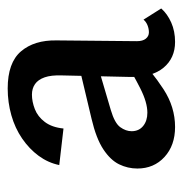

<svg xmlns="http://www.w3.org/2000/svg" viewBox="-8 -460 475 499"><g transform="rotate(-90 229.5 -210.5)"><path d="M370 7Q328 7 303 -23Q278 -53 279 -110L283 -287Q284 -315 278 -332Q272 -349 260.5 -357Q249 -365 233 -365Q215 -365 195.5 -357.5Q176 -350 162 -331.5Q148 -313 145 -283L50 -294Q56 -323 74 -347.5Q92 -372 119 -390.5Q146 -409 179.5 -418.5Q213 -428 249 -428Q316 -428 345.5 -393.5Q375 -359 374 -301L372 -92Q372 -77 378.5 -69Q385 -61 395 -61Q404 -61 413 -64.5Q422 -68 428 -75L457 -29Q443 -13 420.5 -3Q398 7 370 7ZM149 7Q101 7 71 -20.5Q41 -48 41 -91Q41 -116 52 -138.5Q63 -161 91 -179.5Q119 -198 170 -210L334 -249L339 -203L193 -160Q159 -150 148.5 -135.5Q138 -121 138 -106Q138 -87 151.5 -76Q165 -65 186 -65Q213 -65 249.5 -83.5Q286 -102 331 -129L337 -95Q293 -53 247 -23Q201 7 149 7Z"/></g></svg>

Font: Ysabeau SemiBold
Style: Regular
Weight: 600
Designer: Christian Thalmann (Catharsis Fonts)
Version: Version 2.000;gftools[0.9.27.dev2+g8671c4b]